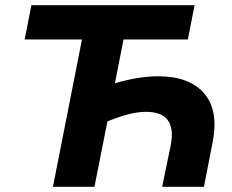

<svg xmlns="http://www.w3.org/2000/svg" viewBox="-20 -720 896 740"><path d="M184 0 296 -568H75L101 -700H730L704 -568H456L423 -399Q470 -413 511.5 -419.5Q553 -426 589 -426Q710 -426 767 -360Q824 -294 799 -169L766 0H605L638 -160Q663 -289 543 -289Q510 -289 472.5 -279Q435 -269 394 -252L344 0Z"/></svg>

Font: Montserrat
Style: Bold Italic
Weight: 700
Italic angle: -11.3°
Designer: Julieta Ulanovsky
Foundry: Julieta Ulanovsky
Version: Version 9.000; ttfautohint (v1.8.4.7-5d5b)